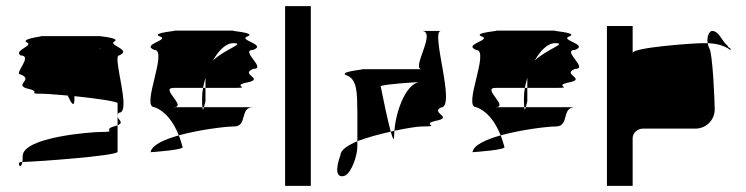

<svg xmlns="http://www.w3.org/2000/svg" viewBox="-20 -795 2436 627"><path d="M47 -552C90 -535 29 -520 65 -507C120 -495 68 -489 110 -489C125 -489 158 -487 201 -483C213 -457 223 -442 223 -472V-481C292 -474 362 -464 364 -458V-421C365 -423 366 -425 369 -427C411 -427 345 -614 369 -614C411 -632 338 -646 351 -658C381 -671 299 -677 307 -677H110C135 -677 53 -671 65 -658C96 -646 23 -632 47 -614C90 -614 23 -552 47 -552ZM49 -266C33 -266 48 -236 53 -266ZM53 -266C54 -271 54 -277 54 -285C54 -348 282 -364 307 -364C366 -364 314 -370 351 -382C356 -383 361 -385 364 -386V-299C360 -286 100 -267 53 -266ZM301 -636C303 -637 305 -637 307 -637C313 -637 310 -637 301 -636ZM364 -386C385 -394 368 -403 364 -413ZM364 -413C363 -416 363 -418 364 -421Z M472 -298C486 -299 586 -306 576 -316C572 -329 569 -341 564 -353C515 -339 475 -321 472 -298ZM484 -445C439 -445 530 -632 484 -632C439 -650 536 -664 502 -676C469 -689 575 -695 547 -695H744C716 -695 822 -689 788 -676C755 -664 853 -650 807 -632C761 -632 853 -570 807 -570C761 -552 846 -538 788 -526C731 -514 807 -508 744 -508H651V-541C648 -530 645 -519 643 -508H547C501 -508 593 -445 547 -445H641C642 -433 644 -437 646 -445H807C761 -445 790 -382 744 -382C718 -382 633 -372 564 -353C546 -398 520 -432 484 -445ZM640 -474C640 -460 640 -451 641 -445H646C648 -453 651 -464 651 -464V-508H643C641 -496 640 -485 640 -474ZM675 -597C715 -635 784 -654 742 -654C717 -654 694 -630 675 -597Z M911 -188H995V-775H911Z M1092 -289C1074 -241 1078 -210 1108 -222C1129 -235 1147 -286 1147 -318V-334C1115 -320 1092 -305 1092 -289ZM1109 -550C1085 -563 1192 -569 1155 -569H1357C1321 -569 1408 -694 1357 -694H1420C1384 -694 1471 -444 1420 -444C1384 -426 1465 -412 1401 -400C1353 -388 1426 -382 1357 -382C1345 -382 1311 -377 1268 -368C1272 -426 1302 -516 1347 -527C1319 -525 1246 -521 1223 -514C1231 -473 1246 -402 1256 -365C1219 -357 1179 -346 1147 -334V-430C1146 -490 1148 -538 1109 -550ZM1217 -509V-512C1216 -511 1216 -510 1217 -509ZM1256 -365C1263 -341 1267 -332 1267 -352C1267 -357 1268 -362 1268 -368Z M1523 -298C1537 -299 1637 -306 1627 -316C1623 -329 1620 -341 1615 -353C1566 -339 1526 -321 1523 -298ZM1535 -445C1490 -445 1581 -632 1535 -632C1490 -650 1587 -664 1553 -676C1520 -689 1626 -695 1598 -695H1795C1767 -695 1873 -689 1839 -676C1806 -664 1904 -650 1858 -632C1812 -632 1904 -570 1858 -570C1812 -552 1897 -538 1839 -526C1782 -514 1858 -508 1795 -508H1702V-541C1699 -530 1696 -519 1694 -508H1598C1552 -508 1644 -445 1598 -445H1692C1693 -433 1695 -437 1697 -445H1858C1812 -445 1841 -382 1795 -382C1769 -382 1684 -372 1615 -353C1597 -398 1571 -432 1535 -445ZM1691 -474C1691 -460 1691 -451 1692 -445H1697C1699 -453 1702 -464 1702 -464V-508H1694C1692 -496 1691 -485 1691 -474ZM1726 -597C1766 -635 1835 -654 1793 -654C1768 -654 1745 -630 1726 -597Z M1962 -188H2046V-344C2046 -360 2061 -375 2080 -375H2251C2286 -375 2314 -403 2314 -438C2314 -454 2308 -627 2295 -640C2293 -645 2292 -650 2291 -654H2273C2245 -654 2046 -640 2046 -622V-710H1962ZM2291 -654C2287 -678 2298 -694 2305 -694C2329 -694 2337 -660 2356 -646C2356 -638 2371 -638 2365 -632C2344 -647 2319 -653 2291 -654Z"/></svg>

Font: bitstorm
Style: ext
Weight: 400
Version: Version 0.2